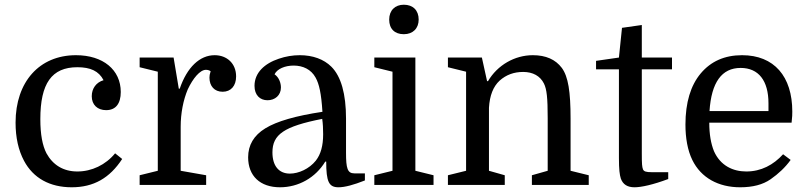

<svg xmlns="http://www.w3.org/2000/svg" viewBox="-20 -784 3423 814"><path d="M302 -550C147 -550 46 -437 46 -264C46 -201 58 -147 82 -102C121 -29 191 10 284 10C377 10 445 -29 498 -110L468 -134C428 -85 369 -57 308 -57C248 -57 204 -85 177 -134C160 -167 151 -214 151 -279C151 -430 199 -499 308 -499C363 -499 399 -483 419 -444C388 -435 369 -409 369 -376C369 -340 393 -317 430 -317C471 -317 492 -345 492 -394C492 -488 417 -550 302 -550Z M873 -482C869 -469 868 -463 868 -455C868 -419 889 -395 924 -395C959 -395 981 -420 981 -460C981 -515 942 -550 890 -550C827 -550 773 -499 742 -408H738L716 -540H572V-499L649 -480V-60L572 -41V0H854V-41L746 -60V-247C746 -304 757 -360 776 -405C798 -452 828 -488 853 -488C860 -488 868 -486 873 -482Z M1032 -117C1032 -38 1083 10 1167 10C1246 10 1318 -31 1359 -99H1363C1363 -14 1374 10 1415 10C1442 10 1479 0 1527 -19V-49H1482C1453 -49 1447 -71 1447 -136V-281C1447 -386 1426 -460 1385 -501C1353 -533 1306 -550 1251 -550C1221 -550 1191 -545 1162 -535C1102 -515 1059 -476 1059 -420C1059 -381 1082 -359 1114 -359C1146 -359 1171 -380 1171 -413C1171 -432 1163 -456 1144 -469C1155 -492 1188 -506 1225 -506C1264 -506 1299 -490 1318 -455C1333 -428 1342 -389 1347 -310C1234 -293 1154 -270 1105 -240C1056 -210 1032 -169 1032 -117ZM1209 -48C1162 -48 1135 -81 1135 -138C1135 -214 1184 -248 1346 -280C1349 -260 1350 -238 1350 -215C1350 -166 1340 -130 1319 -103C1291 -68 1246 -48 1209 -48Z M1630 -701C1630 -662 1653 -639 1692 -639C1731 -639 1755 -664 1755 -701C1755 -740 1731 -764 1692 -764C1655 -764 1630 -740 1630 -701ZM1644 -60 1567 -41V0H1818V-41L1741 -60V-540H1567V-499L1644 -480Z M1879 -41V0H2120V-41L2053 -60V-327C2056 -379 2071 -417 2098 -442C2126 -467 2159 -479 2198 -479C2239 -479 2270 -462 2286 -430C2298 -406 2302 -370 2302 -283V-60L2235 -41V0H2476V-41L2399 -60V-281C2399 -396 2389 -459 2362 -496C2335 -532 2294 -550 2239 -550C2162 -550 2089 -508 2049 -440H2045L2023 -540H1879V-499L1956 -480V-60Z M2604 -490V-114C2604 -65 2607 -43 2612 -27C2621 -2 2640 10 2670 10C2699 10 2749 -1 2813 -25V-54H2743C2719 -54 2710 -57 2706 -66C2702 -77 2701 -88 2701 -133V-490H2829V-540H2701V-678L2617 -666L2604 -540L2507 -526V-490Z M3336 -264C3339 -291 3339 -298 3339 -311C3339 -460 3262 -550 3126 -550C3052 -550 2994 -524 2951 -473C2908 -422 2886 -349 2886 -256C2886 -199 2895 -147 2915 -106C2952 -30 3026 10 3118 10C3171 10 3214 -1 3247 -24C3280 -47 3309 -74 3332 -106L3300 -130C3259 -85 3207 -57 3144 -57C3087 -57 3034 -82 3007 -143C2994 -175 2987 -215 2987 -264ZM3120 -496C3196 -496 3238 -442 3238 -346V-313H2988C2996 -435 3040 -496 3120 -496Z"/></svg>

Font: Domine
Style: Regular
Weight: 400
Designer: Pablo Impallari, Rodrigo Fuenzalida, Brenda Gallo
Foundry: Pablo Impallari, Rodrigo Fuenzalida, Brenda Gallo
Version: Version 2.000